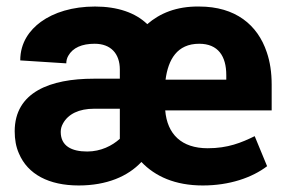

<svg xmlns="http://www.w3.org/2000/svg" viewBox="-20 -558 883 588"><path d="M25 -156C25 -131 29 -108 38 -88C65 -24 130 10 221 10C307 10 372 -18 413 -62C455 -18 516 10 601 10C683 10 752 -14 798 -49L760 -141C719 -121 678 -104 616 -104C536 -104 492 -147 486 -220H812V-299C812 -336 807 -369 797 -398C769 -482 701 -538 590 -538C520 -539 469 -517 431 -484C395 -519 340 -538 271 -538C202 -538 145 -520 105 -491C71 -466 42 -428 42 -373L183 -364C183 -372 185 -380 189 -387C203 -412 231 -424 270 -424C319 -424 347 -394 347 -345V-317H267C134 -317 25 -276 25 -156ZM166 -154C166 -163 168 -171 173 -180C189 -209 222 -225 268 -225H347V-133C324 -112 289 -94 247 -94C199 -94 166 -111 166 -154ZM487 -314C495 -375 522 -424 590 -424C648 -424 673 -386 673 -328V-314Z"/></svg>

Font: Asimov Pro
Style: Bd
Weight: 700
Designer: Google
Version: Version 2.000980; 2014